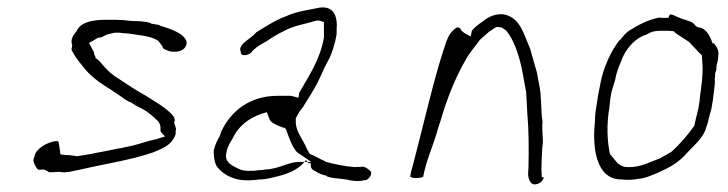

<svg xmlns="http://www.w3.org/2000/svg" viewBox="-20 -500 1915 505"><path d="M68 -80C67 -74 73 -61 80 -54C83 -53 86 -54 94 -54H96C101 -52 103 -51 109 -47C116 -47 126 -47 134 -48H137C154 -44 174 -51 196 -55C260 -70 325 -79 385 -100C415 -113 432 -120 442 -147V-154C442 -157 443 -160 443 -162C442 -164 440 -172 438 -177L439 -180C442 -189 435 -197 425 -206C405 -224 388 -232 364 -248C338 -262 313 -279 289 -295C269 -307 255 -323 241 -340L231 -348V-351C231 -352 229 -353 228 -357V-358C227 -365 223 -370 219 -378L214 -387C222 -391 230 -396 238 -401H241C248 -401 252 -405 261 -409L277 -413C278 -413 280 -414 283 -414H293C297 -414 300 -413 301 -413C307 -413 311 -412 315 -412H317C345 -407 373 -407 396 -393C402 -386 404 -382 408 -377V-374C413 -369 428 -363 439 -364H440C457 -364 469 -372 471 -386C471 -411 426 -425 399 -433L400 -434C396 -435 396 -435 395 -435H394L377 -438V-439C370 -442 360 -443 350 -444C343 -444 334 -445 325 -445L315 -446L306 -447C299 -447 289 -448 282 -448H259C222 -448 193 -441 183 -421L182 -420V-419C177 -412 174 -409 171 -403C171 -401 169 -398 169 -398C167 -389 169 -385 170 -381L168 -370C171 -361 184 -342 191 -334L203 -319C217 -302 237 -286 256 -274L275 -262L276 -261C286 -254 297 -248 308 -239L320 -232L324 -231L338 -222C351 -215 362 -211 373 -201C380 -197 390 -186 396 -181C399 -177 403 -171 402 -160V-155L404 -152L414 -141L397 -136C395 -135 394 -134 387 -133C367 -129 347 -121 324 -116L296 -110H295C288 -109 279 -107 270 -105C252 -101 235 -99 220 -95H219L182 -89L178 -90C177 -90 171 -91 170 -91H168C166 -92 162 -92 158 -92C154 -92 144 -93 139 -94C138 -105 136 -114 134 -127C132 -128 133 -128 130 -129C105 -128 74 -108 71 -90V-88C69 -86 69 -85 69 -83Z M542 -103C542 -85 545 -69 552 -60C568 -40 598 -23 640 -26H641C647 -26 655 -27 662 -28H663C679 -28 697 -33 713 -37C738 -43 762 -54 776 -69L785 -79L791 -71H797C798 -62 796 -60 803 -53C813 -48 823 -41 834 -39H836C843 -31 872 -31 890 -28H891C904 -24 924 -22 938 -26H941C945 -26 954 -33 956 -42V-48C949 -55 940 -64 928 -61H919C918 -61 912 -60 908 -61L891 -63L873 -66C861 -68 845 -72 835 -75V-76C818 -83 807 -91 795 -95C790 -103 787 -108 783 -118C781 -122 779 -124 777 -129C770 -143 756 -159 758 -187V-189C764 -200 767 -207 776 -217C786 -234 796 -248 806 -266C816 -282 825 -304 834 -323L848 -350C856 -370 861 -385 865 -408C866 -416 865 -424 866 -436C865 -463 854 -484 821 -480C787 -473 761 -470 734 -458C704 -447 682 -432 654 -415C643 -402 632 -397 621 -387C615 -382 609 -371 613 -366V-364C614 -348 637 -356 643 -364V-365C655 -377 665 -383 682 -392C693 -400 711 -411 726 -418C753 -433 784 -437 813 -446H819C821 -446 829 -443 832 -442V-425V-410V-402V-401C822 -343 791 -298 767 -256L765 -243L753 -246C749 -247 746 -248 744 -248H710C638 -248 587 -209 561 -152C561 -150 559 -146 557 -140V-139H556C549 -125 545 -118 542 -103ZM575 -96 576 -101C578 -113 585 -125 592 -136C609 -173 643 -195 682 -205C684 -200 687 -190 689 -186C691 -179 705 -171 726 -164H728L730 -162C731 -162 733 -159 734 -155C741 -136 748 -115 760 -101C764 -98 767 -95 771 -93L799 -74H763C741 -74 711 -55 677 -54L671 -53L656 -52L650 -51H640C638 -51 632 -50 627 -51C624 -51 618 -52 612 -54C599 -61 570 -69 575 -96Z M1059 -35C1063 -33 1069 -31 1075 -32H1078C1079 -32 1088 -32 1093 -35C1102 -83 1121 -119 1132 -162L1138 -180C1155 -239 1178 -297 1205 -343C1216 -363 1231 -379 1242 -395L1268 -418H1269C1272 -420 1279 -426 1286 -429H1289C1294 -429 1295 -428 1296 -428H1299C1302 -425 1306 -424 1311 -420C1339 -386 1351 -333 1359 -284L1364 -257V-256C1365 -238 1366 -219 1367 -201C1371 -156 1371 -109 1370 -60L1369 -42C1370 -28 1375 -16 1385 -15C1398 -15 1408 -23 1410 -33V-34H1405C1403 -56 1405 -84 1406 -108L1408 -126C1408 -142 1405 -160 1407 -180C1402 -210 1405 -248 1398 -278L1392 -310C1386 -331 1380 -351 1374 -373C1358 -409 1350 -446 1316 -459C1292 -469 1265 -457 1249 -443C1245 -440 1241 -438 1239 -436L1228 -427C1227 -426 1224 -422 1221 -419L1218 -404L1205 -411C1198 -415 1196 -418 1192 -421V-424C1192 -424 1189 -428 1182 -428C1172 -422 1160 -409 1156 -395L1155 -394C1126 -310 1105 -218 1081 -124L1070 -81C1067 -67 1062 -54 1060 -42ZM1138 -180V-181Z M1549 -223C1546 -206 1545 -193 1545 -183V-182C1537 -111 1548 -28 1614 -28H1615C1632 -26 1646 -27 1661 -30H1662C1680 -32 1691 -38 1709 -45C1744 -61 1765 -72 1789 -100C1809 -121 1826 -135 1836 -159L1837 -164C1841 -173 1843 -183 1846 -195C1847 -201 1850 -208 1851 -213L1854 -231C1856 -240 1856 -249 1858 -261C1859 -272 1861 -282 1860 -289V-291C1861 -297 1861 -302 1861 -308L1862 -310L1864 -316C1864 -318 1864 -323 1865 -328V-329C1867 -335 1869 -343 1869 -351V-353C1872 -365 1866 -376 1858 -386H1854C1848 -405 1837 -426 1818 -428H1816C1813 -430 1811 -430 1808 -434C1801 -443 1796 -443 1779 -449C1758 -455 1744 -467 1741 -460L1738 -453H1718L1715 -454C1686 -449 1660 -435 1634 -419C1626 -413 1619 -405 1611 -395H1610C1588 -368 1567 -323 1559 -280V-279C1555 -261 1552 -244 1549 -223ZM1588 -256V-257C1591 -267 1594 -277 1598 -290C1600 -304 1607 -324 1613 -337C1623 -368 1648 -399 1680 -409C1683 -410 1692 -417 1704 -418C1708 -419 1715 -419 1719 -419H1734C1738 -419 1743 -419 1750 -418H1752C1757 -412 1761 -410 1769 -405L1789 -392C1790 -392 1794 -388 1795 -387C1800 -381 1805 -377 1812 -369C1816 -364 1821 -359 1826 -355L1827 -340C1829 -320 1828 -294 1824 -269V-267C1822 -256 1821 -245 1820 -234L1817 -215C1816 -209 1814 -205 1814 -203V-202C1811 -193 1810 -184 1807 -173L1806 -169C1790 -146 1767 -119 1745 -100C1741 -98 1737 -96 1731 -92L1713 -82H1712C1705 -79 1699 -77 1694 -75C1676 -67 1650 -58 1624 -61H1623C1614 -63 1609 -68 1605 -70C1598 -78 1592 -86 1585 -94L1584 -96C1577 -130 1575 -172 1583 -219C1584 -233 1586 -246 1588 -256ZM1709 -45Z"/></svg>

Font: Scribbler
Style: HLIta
Weight: 100
Designer: Mew Too
Foundry: Cannot Into Space Fonts
Version: Version 1.001